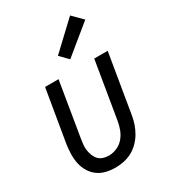

<svg xmlns="http://www.w3.org/2000/svg" viewBox="-190 -862 854 964"><g transform="rotate(-30 237.5 -380.0)"><path d="M191 8Q163 8 136.5 1.5Q110 -5 89.5 -20Q69 -35 55 -58Q41 -81 35.5 -107Q30 -133 30.5 -160.5Q31 -188 35 -216L86 -520H164L112 -205Q109 -188 107.5 -171.5Q106 -155 108.5 -139Q111 -123 117 -108Q123 -93 133.5 -82Q144 -71 159.5 -66Q175 -61 192 -61Q215 -61 238.5 -71Q262 -81 278.5 -100.5Q295 -120 303.5 -143Q312 -166 316 -189L371 -520H449L392 -178Q388 -154 380 -130.5Q372 -107 359 -85Q346 -63 327.5 -44.5Q309 -26 286.5 -14Q264 -2 239 3Q214 8 191 8ZM265 -577 220 -623 374 -768 430 -712Z"/></g></svg>

Font: Iosevka QP
Style: Italic
Weight: 400
Italic angle: -9°
Designer: Belleve Invis
Foundry: Belleve Invis
Version: Version 20.0.0; ttfautohint (v1.8.4)